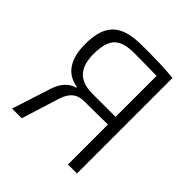

<svg xmlns="http://www.w3.org/2000/svg" viewBox="-186 -839 981 981"><g transform="rotate(45 304.5 -349.0)"><path d="M203 -307C167 -298 133 -268 115 -211L47 0H117L182 -208C201 -265 233 -287 281 -287C355 -287 411 -288 451 -289V0H516V-690C445 -697 395 -698 290 -698C142 -698 78 -645 78 -496C78 -399 114 -326 202 -313ZM451 -344H282C180 -344 144 -402 144 -493C145 -608 187 -642 291 -642C356 -642 412 -641 451 -640Z"/></g></svg>

Font: SnT
Style: Regular
Weight: 300
Designer: Natanael Gama
Version: Version 1.001;PS 001.001;hotconv 1.0.70;makeotf.lib2.5.58329